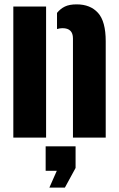

<svg xmlns="http://www.w3.org/2000/svg" viewBox="-20 -630 543 879"><path d="M314 0V-454Q314 -501 266 -501Q254.5 -501 241 -497V-571Q256.5 -590 277 -600Q297.5 -610 331 -610Q393.5 -610 428.8 -571Q464 -532 464 -441V0ZM41 0V-600H191V0ZM206 229 240 152H189V40H326V139L277 229Z"/></svg>

Font: Big Shoulders Stencil Display Black
Style: Regular
Weight: 900
Designer: Patric King
Foundry: XO Type Co
Version: Version 1.000